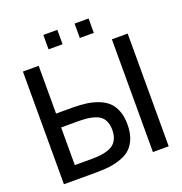

<svg xmlns="http://www.w3.org/2000/svg" viewBox="-154 -1022 1098 1156"><g transform="rotate(-20 395.5 -444.0)"><path d="M266.1 -328.1H160.2V-86.9H266.1Q300.3 -86.9 326.4 -90.1Q352.5 -93.3 375.5 -101.3Q398.4 -109.4 413.1 -123Q427.7 -136.7 436.3 -158.2Q444.8 -179.7 444.8 -209Q444.8 -238.3 436.5 -259.5Q428.2 -280.8 413.6 -293.9Q398.9 -307.1 375.7 -314.7Q352.5 -322.3 326.7 -325.2Q300.8 -328.1 266.1 -328.1ZM542 -209Q542 -158.7 527.8 -121.6Q513.7 -84.5 490 -61.5Q466.3 -38.6 429.7 -24.9Q393.1 -11.2 353.8 -6.1Q314.5 -1 263.2 -1H59.1V-723.1H160.2V-417H263.2Q314.5 -417 354.7 -411.4Q395 -405.8 431.2 -391.4Q467.3 -377 491 -354Q514.6 -331.1 528.3 -294.4Q542 -257.8 542 -209ZM730 0H628.9V-722.2H730ZM339.8 -795.9H250V-888.2H339.8ZM540 -795.9H450.2V-888.2H540Z"/></g></svg>

Font: Perun
Style: Regular
Weight: 400
Version: Version 1.0000